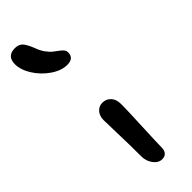

<svg xmlns="http://www.w3.org/2000/svg" viewBox="-268 -796 816 816"><g transform="rotate(-45 140.5 -387.5)"><path d="M147.9 -567.9Q112.8 -567.9 75.9 -593.3Q39.1 -618.7 15.6 -656Q-7.8 -693.4 -7.8 -727.1Q-7.8 -775.9 40 -775.9Q61.5 -775.9 73.7 -764.4Q85.9 -752.9 100.1 -717.8Q107.9 -694.8 120.1 -677.7Q132.3 -660.6 143.6 -651.6Q154.8 -642.6 165 -635.5Q175.3 -628.4 181.6 -620.6Q188 -612.8 188 -603Q188 -567.9 147.9 -567.9ZM149.9 1Q127.4 1 111.3 -20.8Q95.2 -42.5 95.2 -70.8Q95.2 -140.1 93 -204.8Q90.8 -269.5 90.8 -293Q90.8 -317.4 104.5 -333.3Q118.2 -349.1 139.2 -349.1Q161.1 -349.1 176.3 -333.7Q191.4 -318.4 191.9 -290Q192.4 -265.6 187.7 -162.1Q183.1 -58.6 183.1 -35.2Q183.1 -18.6 174.6 -8.8Q166 1 149.9 1Z"/></g></svg>

Font: Shantell Sans Irregular Bouncy
Style: Regular
Weight: 400
Designer: Stephen Nixon, Anya Danilova, Shantell Martin
Foundry: Arrow Type
Version: Version 1.006;[9816181b4]